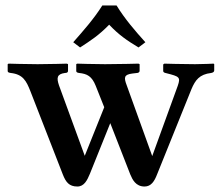

<svg xmlns="http://www.w3.org/2000/svg" viewBox="-20 -668 818 700"><path d="M195 -357C186 -384 187 -398 217 -402C220 -402 228 -402 228 -410V-434L224 -436C224 -436 159 -434 117 -434C76 -434 11 -436 11 -436L8 -434V-409C8 -404 13 -403 19 -402C64 -397 76 -373 91 -335L209 -32C220 -4 232 12 262 12C287 12 298 -11 308 -35L382 -219L455 -32C463 -13 475 12 507 12C531 12 543 -7 553 -33L678 -343C692 -376 707 -397 750 -402C756 -403 761 -406 761 -411V-434L759 -436C759 -436 718 -434 691 -434C647 -434 579 -436 579 -436L575 -433V-409C575 -406 578 -403 583 -402L587 -401C634 -389 639 -387 628 -355L535 -99L442 -357C431 -386 432 -396 463 -400L480 -402C483 -402 489 -404 489 -410V-434L485 -436C485 -436 411 -434 363 -434C323 -434 261 -436 261 -436L258 -434V-409C258 -404 263 -403 268 -402C298 -399 315 -390 329 -355L360 -277L289 -100ZM405 -648H353C323 -600 283 -555 247 -514L272 -495C312 -521 340 -539 378 -578C413 -541 442 -521 485 -495L510 -514C473 -555 435 -599 405 -648Z"/></svg>

Font: Libertinus Serif Semibold
Style: Regular
Weight: 600
Designer: Philipp H. Poll, Khaled Hosny
Foundry: Caleb Maclennan
Version: Version 7.050;RELEASE